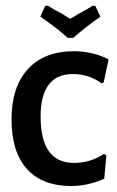

<svg xmlns="http://www.w3.org/2000/svg" viewBox="-20 -633 402 660"><path d="M231.8 -502.8H213.1Q170.1 -541.1 118.7 -575.7L135.5 -613.1H144.9L166.4 -600Q192.5 -586.9 221.5 -568.2Q251.4 -586.9 276.6 -600L298.1 -613.1H307.5L325.2 -575.7Q277.6 -543 231.8 -502.8ZM353.3 -429 336.4 -349.5 329 -346.7Q285 -378.5 230.8 -378.5Q119.6 -378.5 119.6 -231.8Q119.6 -73.8 233.6 -72.9Q289.7 -72.9 337.4 -103.7L345.8 -99.1L338.3 -18.7Q285 5.6 226.2 6.5Q125.2 6.5 72.4 -52.3Q19.6 -111.2 19.6 -222.4Q19.6 -333.6 75.7 -395.3Q131.8 -457 235.5 -457Q300.9 -456.1 353.3 -429Z"/></svg>

Font: Gurajada
Style: Regular
Weight: 400
Designer: Purushoth Kumar Guthula
Foundry: SiliconAndhra, USA.
Version: Version 1.0.3; ttfautohint (v1.2.42-39fb)